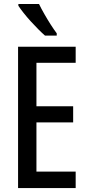

<svg xmlns="http://www.w3.org/2000/svg" viewBox="-20 -950 446 970"><path d="M362.3 0H71.3V-713.9H362.3V-632.8H164.1V-413.1H349.6V-331.5H164.1V-83H362.3ZM177.2 -929.7Q188 -907.2 203.9 -879.4Q219.7 -851.6 236.3 -825.7Q252.9 -799.8 266.6 -781.7V-770H207.5Q192.9 -782.7 173.8 -801.8Q154.8 -820.8 135.3 -842.3Q115.7 -863.8 99.4 -884.5Q83 -905.3 72.8 -920.9V-929.7Z"/></svg>

Font: Open Sans Condensed Medium
Style: Regular
Weight: 500
Width: 3
Designer: Monotype Design Team
Foundry: Monotype Imaging Inc.
Version: Version 3.000